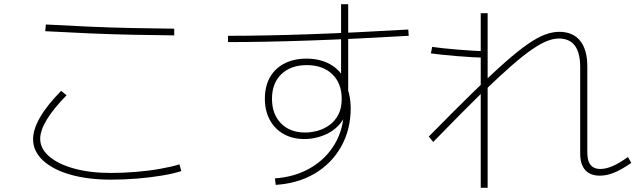

<svg xmlns="http://www.w3.org/2000/svg" viewBox="-20 -840 3040 917"><path d="M510 18Q400 18 316 -6Q232 -30 185 -74Q138 -118 138 -175Q138 -222 171.5 -280Q205 -338 272 -406L298 -385Q236 -322 204 -269.5Q172 -217 172 -177Q172 -130 215 -93Q258 -56 334 -35Q410 -14 510 -14Q567 -14 629 -19Q691 -24 746.5 -34Q802 -44 837 -55L846 -23Q810 -11 753.5 -1.5Q697 8 633.5 13Q570 18 510 18ZM812 -671Q716 -672 615 -674Q514 -676 409.5 -680.5Q305 -685 196 -691L199 -723Q307 -717 411 -712.5Q515 -708 615.5 -706Q716 -704 812 -703Z M1293 12Q1390 5 1464 -38.5Q1538 -82 1580 -154Q1622 -226 1622 -317V-340L1638 -328Q1633 -290 1613.5 -261.5Q1594 -233 1565 -214Q1536 -195 1502 -185.5Q1468 -176 1434 -176Q1377 -176 1334.5 -200Q1292 -224 1268.5 -267.5Q1245 -311 1245 -368Q1245 -428 1269 -470.5Q1293 -513 1338 -536.5Q1383 -560 1444 -560Q1514 -560 1564.5 -528.5Q1615 -497 1633 -440L1609 -429V-820H1643V-387L1638 -421Q1647 -398 1651 -373.5Q1655 -349 1655 -324Q1655 -222 1610 -141Q1565 -60 1484.5 -12Q1404 36 1297 43ZM1437 -207Q1466 -207 1497 -215.5Q1528 -224 1554 -243Q1580 -262 1596 -292.5Q1612 -323 1612 -368Q1612 -442 1567 -485.5Q1522 -529 1445 -529Q1369 -529 1324 -486Q1279 -443 1279 -368Q1279 -295 1322 -251Q1365 -207 1437 -207ZM1069 -669Q1418 -669 1930 -699L1932 -669Q1417 -639 1069 -639Z M2845 -1Q2799 -1 2775 -28Q2751 -55 2751 -107V-519Q2751 -588 2725.5 -622Q2700 -656 2649 -656Q2623 -656 2592.5 -644Q2562 -632 2521 -604Q2480 -576 2424.5 -527.5Q2369 -479 2292 -405H2290Q2241 -357 2181.5 -297Q2122 -237 2049 -162L2028 -188Q2149 -311 2238 -398Q2327 -485 2391 -541.5Q2455 -598 2501.5 -630Q2548 -662 2583.5 -675Q2619 -688 2651 -688Q2716 -688 2750.5 -645.5Q2785 -603 2785 -523V-115Q2785 -86 2791.5 -68.5Q2798 -51 2812 -42Q2826 -33 2847 -33Q2874 -33 2905.5 -46.5Q2937 -60 2979 -90L2995 -62Q2949 -30 2913.5 -15.5Q2878 -1 2845 -1ZM2276 57V-777H2309V57ZM2291 -565Q2268 -565 2234 -567Q2200 -569 2163 -572Q2126 -575 2093 -578.5Q2060 -582 2038 -585L2044 -616Q2065 -613 2097.5 -609.5Q2130 -606 2166.5 -603Q2203 -600 2236.5 -598Q2270 -596 2292 -596Z"/></svg>

Font: M PLUS 2 Thin ExtraLight
Style: Regular
Weight: 250
Version: Version 1.001